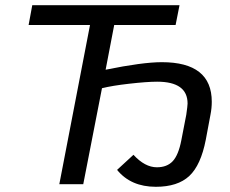

<svg xmlns="http://www.w3.org/2000/svg" viewBox="-20 -708 883 738"><path d="M655 -612H419L386 -440Q528 -469 602 -469Q794 -469 794 -317Q794 -292 789 -267L771 -171Q752 -73 707.5 -31.5Q663 10 579 10Q483 10 430 -55L493 -113Q537 -65 583 -65Q622 -65 644 -88.5Q666 -112 677 -169L696 -267Q701 -302 701 -310Q701 -394 584 -394Q545 -394 475 -386Q413 -379 372 -369L300 0H208L326 -612H90L104 -688H670Z"/></svg>

Font: Libra Sans
Style: Italic
Weight: 400
Italic angle: -12°
Foundry: Context Ltd
Version: Version 1.002